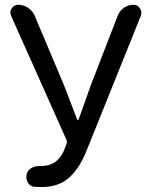

<svg xmlns="http://www.w3.org/2000/svg" viewBox="-20 -753 613 786"><path d="M151.4 12.7Q133.8 12.7 120.1 11.7Q102.5 9.8 93.8 -5.9Q87.9 -16.6 87.9 -28.3Q87.9 -33.2 88.9 -39.1Q92.8 -55.7 107.4 -64.5Q122.1 -73.2 139.6 -73.2Q139.6 -73.2 140.6 -73.2Q142.6 -73.2 144.5 -73.2Q180.7 -73.2 202.6 -87.4Q224.6 -101.6 240.2 -132.8L252 -163.1Q255.9 -171.9 252 -180.7L25.4 -688.5Q22.5 -695.3 22.5 -702.1Q22.5 -710.9 28.3 -718.8Q37.1 -733.4 54.7 -733.4Q76.2 -733.4 94.7 -721.2Q113.3 -709 122.1 -688.5L241.2 -406.2L295.9 -263.7Q296.9 -261.7 298.8 -261.7Q300.8 -261.7 301.8 -263.7L352.5 -406.2L461.9 -688.5Q469.7 -709 487.3 -721.2Q504.9 -733.4 526.4 -733.4Q543.9 -733.4 552.7 -718.8Q558.6 -710 558.6 -701.2Q558.6 -695.3 556.6 -688.5L333 -132.8Q303.7 -60.5 260.7 -23.9Q217.8 12.7 151.4 12.7Z"/></svg>

Font: irohamaru Regular
Style: Regular
Weight: 400
Designer: [Source Han Sans]
Ryoko NISHIZUKA  (kana & ideographs); Paul D. Hunt (Latin, Greek & Cyrillic); Wenlong ZHANG  (bopomofo
Version: Version 1.00